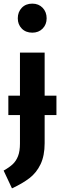

<svg xmlns="http://www.w3.org/2000/svg" viewBox="-39 -820 336 1058"><path d="M272 -186H207V-31Q207 38 184.5 85Q162 132 123.5 161.5Q85 191 27 218L-19 120Q13 102 31.5 84.5Q50 67 60.5 40Q71 13 71 -29V-186H7V-293H71V-530H207V-293H272ZM218 -719Q218 -685 196 -662.5Q174 -640 139 -640Q103 -640 81 -662.5Q59 -685 59 -719Q59 -754 81 -777Q103 -800 139 -800Q174 -800 196 -777Q218 -754 218 -719Z"/></svg>

Font: Fira Sans Compressed SemiBold
Style: Regular
Weight: 600
Width: 1
Designer: bBox Type GmbH & Carrois Corporate GbR & Edenspiekermann AG
Foundry: bBox Type GmbH & Carrois Corporate GbR & Edenspiekermann AG
Version: Version 4.301